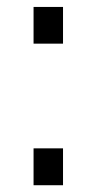

<svg xmlns="http://www.w3.org/2000/svg" viewBox="-20 -547 286 567"><path d="M79.1 -418.1V-526.5H166.1V-418.1ZM79.1 0V-108.9H166.1V0Z"/></svg>

Font: Archivo SemiBold Condensed
Style: Regular
Weight: 600
Width: 3
Version: Version 2.001